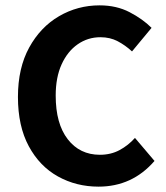

<svg xmlns="http://www.w3.org/2000/svg" viewBox="-20 -685 620 717"><path d="M348 12Q265 12 196.5 -26Q128 -64 87.5 -139Q47 -214 47 -323Q47 -431 89 -507.5Q131 -584 200.5 -624.5Q270 -665 352 -665Q415 -665 464 -639.5Q513 -614 546 -581L473 -493Q448 -516 419.5 -531Q391 -546 355 -546Q308 -546 270 -519.5Q232 -493 210 -444.5Q188 -396 188 -328Q188 -223 233 -165Q278 -107 353 -107Q394 -107 426.5 -124.5Q459 -142 484 -170L557 -84Q474 12 348 12Z"/></svg>

Font: Assistant
Style: Bold
Weight: 700
Designer: Hebrew By Ben Nathan, Latin by Paul Hunt
Version: Version 3.000